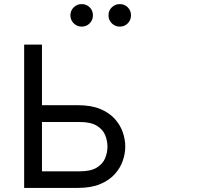

<svg xmlns="http://www.w3.org/2000/svg" viewBox="-20 -918 966 938"><path d="M98 0V-700H185V-404H361Q425 -404 469.2 -385.8Q513.5 -367.5 540.5 -337.5Q567.5 -307.5 579.8 -272Q592 -236.5 592 -202Q592 -168 579.8 -132.5Q567.5 -97 540.5 -67Q513.5 -37 469.2 -18.5Q425 0 361 0ZM185 -81H369Q423 -81 452.5 -99Q482 -117 493.5 -144.8Q505 -172.5 505 -202Q505 -231 493.5 -258.5Q482 -286 452.5 -304Q423 -322 369 -322H185ZM565 -788Q542.5 -788 526.2 -804Q510 -820 510 -843Q510 -866.5 526.2 -882.2Q542.5 -898 565 -898Q588.5 -898 604.2 -882.2Q620 -866.5 620 -843Q620 -820 604.2 -804Q588.5 -788 565 -788ZM379 -788Q356.5 -788 340.2 -804Q324 -820 324 -843Q324 -866.5 340.2 -882.2Q356.5 -898 379 -898Q402.5 -898 418.2 -882.2Q434 -866.5 434 -843Q434 -820 418.2 -804Q402.5 -788 379 -788Z"/></svg>

Font: Undotted
Style: Regular
Weight: 400
Designer: Delve Withrington, Dave Bailey, Thomas Jockin
Foundry: Delve Fonts LLC
Version: Version 4.000